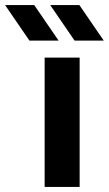

<svg xmlns="http://www.w3.org/2000/svg" viewBox="-111 -737 429 757"><path d="M65 0V-510H203V0ZM183 -577 87 -717H202L298 -577ZM5 -577 -91 -717H24L120 -577Z"/></svg>

Font: MuseoModerno Thin SemiBold
Style: Regular
Weight: 600
Version: Version 1.003